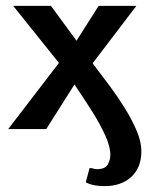

<svg xmlns="http://www.w3.org/2000/svg" viewBox="-20 -441 503 656"><path d="M336 195Q319 195 303 192Q287 189 273 182L286 133Q297 134 301 135.5Q305 137 311 137Q340 137 348.5 120.5Q357 104 357 89Q357 60 340 22.5Q323 -15 298 -55Q273 -95 249 -130.5Q225 -166 211 -189Q188 -218 164.5 -247Q141 -276 118 -305Q95 -334 71.5 -363Q48 -392 25 -421H154Q183 -381 212 -342Q241 -303 270 -263Q283 -242 306.5 -211.5Q330 -181 357 -144.5Q384 -108 408 -69Q432 -30 447.5 7Q463 44 463 76Q463 131 429 163Q395 195 336 195ZM8 0 196 -245 220 -268 317 -421H446L270 -190L245 -169L138 0Z"/></svg>

Font: Ysabeau
Style: Bold
Weight: 700
Designer: Christian Thalmann (Catharsis Fonts)
Version: Version 2.000;gftools[0.9.27.dev2+g8671c4b]